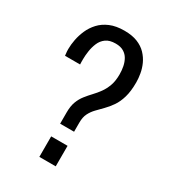

<svg xmlns="http://www.w3.org/2000/svg" viewBox="-172 -791 790 883"><g transform="rotate(30 223.0 -349.5)"><path d="M184.1 -180V-240Q184.1 -273.4 192.8 -296.6Q201.5 -319.8 216 -338.1Q230.4 -356.4 245.8 -372.6Q261.3 -388.8 275.2 -408Q289.1 -427.1 298.4 -452.4Q307.6 -477.6 307.6 -513.1Q307.6 -534.5 303.6 -554.5Q299.6 -574.5 290.4 -590.7Q281.3 -606.9 264.6 -616.9Q247.9 -627 221.9 -627Q189.5 -627 170.7 -613.2Q152 -599.5 142.9 -577.8Q133.8 -556.1 130.4 -532.6Q126.9 -509.1 126.9 -490.1Q126.9 -483.1 126.9 -476.1Q126.9 -469.1 127.4 -461.7H47.4Q47.4 -465.8 46.1 -474.3Q44.8 -482.8 44.8 -496.3Q44.8 -519.8 50 -546.7Q55.2 -573.6 66.9 -600.3Q78.6 -627 99.3 -649.4Q120 -671.8 151.6 -685.2Q183.1 -698.5 227.1 -698.5Q267.8 -698.5 296.6 -687Q325.4 -675.4 344.2 -655.6Q362.9 -635.8 373.4 -612.6Q383.9 -589.4 388.1 -565.3Q392.4 -541.1 392.4 -519.5Q392.4 -472.2 382.9 -439.8Q373.4 -407.3 357.8 -384.8Q342.3 -362.3 325 -345Q307.7 -327.7 292.7 -311.9Q277.6 -296.2 267.9 -277Q258.1 -257.8 258.1 -229V-180ZM177.6 0V-108.9H264.6V0Z"/></g></svg>

Font: Archivo SemiBold Condensed
Style: Regular
Weight: 600
Width: 3
Version: Version 2.001